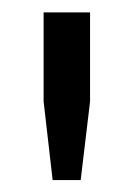

<svg xmlns="http://www.w3.org/2000/svg" viewBox="-20 -707 224 317"><path d="M66.9 -409.7 52 -539.5V-686.5H128.7V-539.5L113.2 -409.7Z"/></svg>

Font: Archivo SemiBold Condensed
Style: Regular
Weight: 600
Width: 3
Version: Version 2.001